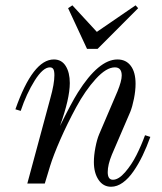

<svg xmlns="http://www.w3.org/2000/svg" viewBox="-20 -692 610 724"><path d="M58.1 -273.9 38.1 -279.8Q104 -467.8 183.1 -467.8Q212.4 -467.8 227.8 -443.1Q243.2 -418.5 243.2 -378.9Q243.2 -320.3 206.1 -216.8Q249.5 -304.7 273.4 -342.8Q352.1 -467.8 422.9 -467.8Q455.1 -467.8 473.1 -443.8Q491.2 -419.9 491.2 -376Q491.2 -350.1 485.1 -319.6Q479 -289.1 471.2 -270L401.9 -108.9Q386.2 -70.8 386.2 -43Q386.2 -14.2 405.8 -14.2Q427.2 -14.2 451.9 -42.7Q476.6 -71.3 494.6 -107.2Q512.7 -143.1 526.9 -182.1L546.9 -175.8Q533.2 -137.7 517.8 -105.7Q502.4 -73.7 483.6 -46.4Q464.8 -19 443.1 -3.4Q421.4 12.2 398.9 12.2Q369.1 12.2 351.6 -13.9Q334 -40 334 -81.1Q334 -105.5 339.8 -136Q345.7 -166.5 354 -186L422.9 -347.2Q439 -386.7 439 -407.2Q439 -438 413.1 -438Q380.9 -438 341.1 -394.3Q301.3 -350.6 267.3 -287.8Q233.4 -225.1 207.5 -166Q181.6 -106.9 168.9 -65.9L148.9 0H83L169.9 -321.8Q185.1 -376 185.1 -408.2Q185.1 -424.3 181.2 -431.2Q177.2 -438 168 -438Q142.1 -438 110.8 -388.2Q79.6 -338.4 58.1 -273.9ZM308.1 -507.8 236.8 -661.1 252.9 -671.9 345.2 -571.8 491.2 -671.9 501 -661.1 348.1 -507.8Z"/></svg>

Font: Flanker Steampunk
Style: Italic
Weight: 400
Italic angle: -12°
Designer: Alexey Kryukov, Leonardo Di Lena
Foundry: Alexey Kryukov, Leonardo Di Lena
Version: 1.210